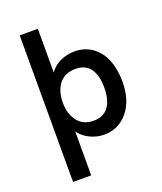

<svg xmlns="http://www.w3.org/2000/svg" viewBox="-161 -801 938 1109"><g transform="rotate(-20 308.0 -246.5)"><path d="M94 204V-697H205.5V-428.5Q230.5 -464.5 271.8 -483.2Q313 -502 358.5 -502Q422 -502 468.5 -467.8Q515 -433.5 537.8 -376Q560.5 -318.5 560.5 -245Q560.5 -127.5 503.2 -59.2Q446 9 358.5 9Q313 9 271.2 -11.2Q229.5 -31.5 205.5 -66V204ZM195 -246.5Q195 -177 229.5 -132.2Q264 -87.5 328 -87.5Q388.5 -87.5 419.2 -129Q450 -170.5 450 -246.5Q450 -323 420.2 -364Q390.5 -405 329 -405Q263.5 -405 229.2 -361Q195 -317 195 -246.5Z"/></g></svg>

Font: HK Grotesk SemiBold
Style: Regular
Weight: 600
Designer: Alfredo Marco Pradil
Foundry: Hanken Design Co.
Version: Version 3.001;FEAKit 1.0